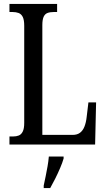

<svg xmlns="http://www.w3.org/2000/svg" viewBox="-20 -734 538 975"><path d="M28 0V-41H47Q63 -41 75.5 -46Q88 -51 95.5 -66Q103 -81 103 -110V-603Q103 -633 95.5 -648Q88 -663 74.5 -668Q61 -673 44 -673H28V-714H270V-673H253Q234 -673 221 -668Q208 -663 201.5 -648.5Q195 -634 195 -606V-49H349Q372 -49 386.5 -60Q401 -71 409 -91.5Q417 -112 420 -139L429 -214H468L463 0ZM202 208Q207 185 212 160.5Q217 136 221.5 110.5Q226 85 228 61H303V71Q297 92 285.5 119Q274 146 260.5 173Q247 200 235 221H202Z"/></svg>

Font: Noto Serif ExtraCondensed
Style: Regular
Weight: 400
Width: 2
Designer: Monotype Design Team
Foundry: Monotype Imaging Inc.
Version: Version 2.013